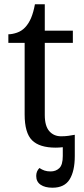

<svg xmlns="http://www.w3.org/2000/svg" viewBox="-20 -679 392 896"><path d="M240 10Q164 10 129.5 -24.5Q95 -59 95 -145V-479H19V-519Q37 -519 59 -526.5Q81 -534 97 -551Q114 -569 125 -595Q136 -621 143 -659H189V-536H320V-479H189V-142Q189 -91 210 -67Q231 -43 265 -43Q283 -43 298 -45Q313 -47 329 -50V49Q329 119 305 158Q281 197 225 197Q190 197 169.5 183Q149 169 149 142Q149 120 164 105Q176 113 188 117Q200 121 216 121Q241 121 257 105.5Q273 90 273 49V8Q255 10 240 10Z"/></svg>

Font: NotoSerif-Regular
Style: Regular
Weight: 400
Designer: Monotype Design Team
Foundry: Monotype Imaging Inc.
Version: Version 2.007; ttfautohint (v1.8) -l 8 -r 50 -G 200 -x 14 -D